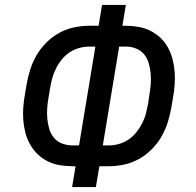

<svg xmlns="http://www.w3.org/2000/svg" viewBox="-20 -755 790 775"><path d="M271 0 285 -84H273Q246 -84 220 -88.5Q194 -93 171.5 -104.5Q149 -116 131.5 -133Q114 -150 101.5 -172Q89 -194 82.5 -219Q76 -244 74 -270Q72 -296 74 -322.5Q76 -349 81 -376L87 -412Q92 -442 101.5 -472.5Q111 -503 127 -531Q143 -559 167 -583Q191 -607 219.5 -622.5Q248 -638 279 -644.5Q310 -651 340 -651H378L392 -735H488L474 -651H486Q513 -651 539 -646.5Q565 -642 587.5 -630.5Q610 -619 628 -602Q646 -585 658 -563Q670 -541 676.5 -516Q683 -491 685 -465Q687 -439 685 -412.5Q683 -386 678 -359L672 -323Q667 -293 657.5 -262.5Q648 -232 632 -204Q616 -176 592 -152Q568 -128 539.5 -112.5Q511 -97 480 -90.5Q449 -84 419 -84H381L367 0ZM273 -168H299L365 -567H341Q321 -567 300.5 -561.5Q280 -556 261.5 -544Q243 -532 229 -514.5Q215 -497 205.5 -477.5Q196 -458 190.5 -438Q185 -418 182 -398L176 -362Q172 -340 170.5 -318.5Q169 -297 171 -275.5Q173 -254 179 -234Q185 -214 198 -198.5Q211 -183 231 -175.5Q251 -168 273 -168ZM395 -168H419Q439 -168 459 -173.5Q479 -179 497.5 -191Q516 -203 530 -220.5Q544 -238 554 -257.5Q564 -277 569 -297Q574 -317 578 -337L583 -373Q587 -395 588.5 -416.5Q590 -438 588 -459.5Q586 -481 580 -501Q574 -521 561 -536.5Q548 -552 528.5 -559.5Q509 -567 487 -567H461Z"/></svg>

Font: Iosevka Custom Medium Oblique
Style: Regular
Weight: 500
Italic angle: -9°
Designer: Belleve Invis
Foundry: Belleve Invis
Version: Version 27.0.1